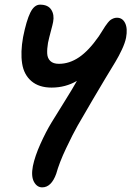

<svg xmlns="http://www.w3.org/2000/svg" viewBox="-20 -539 568 824"><path d="M161.1 265.1Q138.7 265.1 125.7 241.2Q112.8 217.3 121.1 173.8Q129.9 130.9 153.6 78.4Q177.2 25.9 201.4 -13.7Q225.6 -53.2 259.8 -107.9Q293.9 -162.6 310.1 -191.9Q261.2 -163.1 201.2 -163.1Q147.5 -163.1 115 -190.7Q82.5 -218.3 75 -266.4Q67.4 -314.5 79.1 -379.9Q93.3 -450.7 110.1 -484.9Q127 -519 151.9 -519Q186 -519 200 -497.3Q213.9 -475.6 208 -444.8Q206.1 -434.1 198.2 -405Q190.4 -376 186 -355Q181.6 -329.1 182.6 -309.1Q183.6 -289.1 196 -277.1Q208.5 -265.1 232.9 -265.1Q277.8 -265.1 319.3 -293.2Q360.8 -321.3 403.8 -382.8Q409.2 -391.1 418.5 -405.8Q427.7 -420.4 431.6 -426.5Q435.5 -432.6 442.6 -441.4Q449.7 -450.2 454.6 -453.6Q459.5 -457 466.6 -460Q473.6 -462.9 481.9 -462.9Q505.9 -462.9 517.1 -439.7Q528.3 -416.5 521 -377Q516.6 -355 503.4 -326.7Q490.2 -298.3 475.3 -273.7Q460.4 -249 430.9 -200.4Q401.4 -151.9 378.9 -112.8Q332.5 -33.7 312.7 1Q293 35.6 263.7 97.4Q234.4 159.2 221.2 207Q200.2 265.1 161.1 265.1Z"/></svg>

Font: Shantell Sans Irregular
Style: Italic
Weight: 500
Italic angle: -11.31°
Designer: Stephen Nixon, Anya Danilova, Shantell Martin
Foundry: Arrow Type
Version: Version 1.006;[9816181b4]